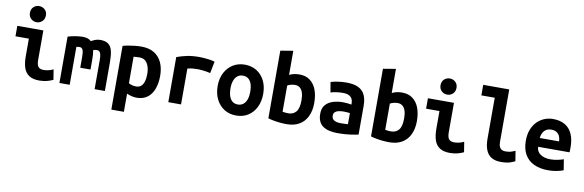

<svg xmlns="http://www.w3.org/2000/svg" viewBox="-60 -1328 6280 2063"><g transform="rotate(10 3080.0 -296.0)"><path d="M374 12Q303 12 261.5 -15.5Q220 -43 203 -94.5Q186 -146 186 -218V-412H40V-526H324V-200Q324 -169 331.5 -148.5Q339 -128 355.5 -118Q372 -108 399 -108Q417 -108 444 -112.5Q471 -117 505 -133L523 -22Q495 -9 469 -1.5Q443 6 419 9Q395 12 374 12ZM236 -600Q201 -600 175 -624Q149 -648 149 -688Q149 -729 175 -752.5Q201 -776 236 -776Q271 -776 297 -752.5Q323 -729 323 -688Q323 -648 297 -624Q271 -600 236 -600Z M592 0V-506Q636 -519 679 -525.5Q722 -532 754 -532Q783 -532 806 -525Q829 -518 846 -501Q864 -512 890 -522Q916 -532 944 -532Q1003 -532 1034 -508Q1065 -484 1076.5 -436Q1088 -388 1088 -315V0H976V-321Q976 -363 969.5 -383.5Q963 -404 952.5 -411Q942 -418 930 -418Q920 -418 908 -416.5Q896 -415 888 -410Q892 -389 894 -363Q896 -337 896 -306V-200H784V-321Q784 -374 773.5 -396Q763 -418 739 -418Q732 -418 722.5 -417Q713 -416 704 -413V0Z M1191 185V-510Q1216 -518 1250 -524Q1284 -530 1321 -534Q1358 -538 1393 -538Q1475 -538 1531 -504.5Q1587 -471 1616 -409Q1645 -347 1645 -263Q1645 -182 1622 -120Q1599 -58 1552.5 -23Q1506 12 1437 12Q1411 12 1384.5 6Q1358 0 1328 -13V185ZM1409 -106Q1442 -106 1463 -124Q1484 -142 1494.5 -176.5Q1505 -211 1505 -259Q1505 -330 1477 -375Q1449 -420 1392 -420Q1376 -420 1358 -418.5Q1340 -417 1328 -416V-127Q1342 -118 1364.5 -112Q1387 -106 1409 -106Z M1780 0V-492Q1834 -512 1892 -524Q1950 -536 2027 -536Q2043 -536 2073 -534Q2103 -532 2136 -527.5Q2169 -523 2194 -514L2169 -386Q2152 -391 2126 -395Q2100 -399 2075 -401.5Q2050 -404 2033 -404Q2004 -404 1976 -401.5Q1948 -399 1919 -391V0Z M2521 15Q2447 15 2391 -20.5Q2335 -56 2303.5 -119Q2272 -182 2272 -264Q2272 -347 2304.5 -409Q2337 -471 2393 -505.5Q2449 -540 2521 -540Q2595 -540 2650.5 -505.5Q2706 -471 2737.5 -409Q2769 -347 2769 -264Q2769 -182 2738 -119Q2707 -56 2651.5 -20.5Q2596 15 2521 15ZM2519 -105Q2555 -105 2579.5 -125Q2604 -145 2616 -180.5Q2628 -216 2628 -263Q2628 -310 2616.5 -345.5Q2605 -381 2581.5 -400.5Q2558 -420 2521 -420Q2486 -420 2461.5 -400.5Q2437 -381 2424.5 -345.5Q2412 -310 2412 -263Q2412 -216 2423.5 -180.5Q2435 -145 2458.5 -125Q2482 -105 2519 -105Z M3073 12Q3038 12 3000.5 8.5Q2963 5 2929 -1.5Q2895 -8 2869 -16V-754L3007 -777V-514Q3036 -528 3063 -533Q3090 -538 3117 -538Q3186 -538 3232.5 -503.5Q3279 -469 3302.5 -407.5Q3326 -346 3326 -263Q3326 -179 3296.5 -117Q3267 -55 3210.5 -21.5Q3154 12 3073 12ZM3070 -106Q3124 -106 3155 -143Q3186 -180 3186 -267Q3186 -316 3175.5 -349.5Q3165 -383 3143.5 -401Q3122 -419 3089 -419Q3067 -419 3044.5 -413Q3022 -407 3007 -398V-112Q3023 -109 3040.5 -107.5Q3058 -106 3070 -106Z M3631 12Q3581 12 3540 3Q3499 -6 3469.5 -26Q3440 -46 3424.5 -79.5Q3409 -113 3409 -161Q3409 -223 3440 -258.5Q3471 -294 3521 -309.5Q3571 -325 3627 -325Q3655 -325 3679 -322.5Q3703 -320 3722 -316V-333Q3722 -359 3711 -379.5Q3700 -400 3676 -412Q3652 -424 3612 -424Q3573 -424 3537 -418.5Q3501 -413 3478 -405L3459 -516Q3484 -525 3531.5 -532.5Q3579 -540 3629 -540Q3715 -540 3764 -514Q3813 -488 3833.5 -440Q3854 -392 3854 -326V-12Q3824 -5 3764.5 3.5Q3705 12 3631 12ZM3641 -99Q3663 -99 3684.5 -100Q3706 -101 3722 -102V-223Q3709 -225 3690 -226.5Q3671 -228 3655 -228Q3626 -228 3601 -223Q3576 -218 3560.5 -204.5Q3545 -191 3545 -165Q3545 -130 3571.5 -114.5Q3598 -99 3641 -99Z M4193 12Q4158 12 4120.5 8.5Q4083 5 4049 -1.5Q4015 -8 3989 -16V-754L4127 -777V-514Q4156 -528 4183 -533Q4210 -538 4237 -538Q4306 -538 4352.5 -503.5Q4399 -469 4422.5 -407.5Q4446 -346 4446 -263Q4446 -179 4416.5 -117Q4387 -55 4330.5 -21.5Q4274 12 4193 12ZM4190 -106Q4244 -106 4275 -143Q4306 -180 4306 -267Q4306 -316 4295.5 -349.5Q4285 -383 4263.5 -401Q4242 -419 4209 -419Q4187 -419 4164.5 -413Q4142 -407 4127 -398V-112Q4143 -109 4160.5 -107.5Q4178 -106 4190 -106Z M4854 12Q4783 12 4741.5 -15.5Q4700 -43 4683 -94.5Q4666 -146 4666 -218V-412H4520V-526H4804V-200Q4804 -169 4811.5 -148.5Q4819 -128 4835.5 -118Q4852 -108 4879 -108Q4897 -108 4924 -112.5Q4951 -117 4985 -133L5003 -22Q4975 -9 4949 -1.5Q4923 6 4899 9Q4875 12 4854 12ZM4716 -600Q4681 -600 4655 -624Q4629 -648 4629 -688Q4629 -729 4655 -752.5Q4681 -776 4716 -776Q4751 -776 4777 -752.5Q4803 -729 4803 -688Q4803 -648 4777 -624Q4751 -600 4716 -600Z M5408 12Q5345 12 5304.5 -13.5Q5264 -39 5245 -88.5Q5226 -138 5226 -209V-656H5080V-771H5364V-199Q5364 -164 5374 -144Q5384 -124 5401 -116Q5418 -108 5439 -108Q5480 -108 5508.5 -119Q5537 -130 5545 -133L5563 -22Q5556 -18 5517 -3Q5478 12 5408 12Z M5924 12Q5835 12 5770 -18.5Q5705 -49 5670 -109.5Q5635 -170 5635 -259Q5635 -329 5655.5 -381.5Q5676 -434 5711.5 -469.5Q5747 -505 5791.5 -522.5Q5836 -540 5883 -540Q5961 -540 6014 -509Q6067 -478 6094 -418Q6121 -358 6121 -270Q6121 -257 6120.5 -242.5Q6120 -228 6119 -218H5777Q5777 -167 5819.5 -137.5Q5862 -108 5929 -108Q5970 -108 6008.5 -116.5Q6047 -125 6072 -134L6091 -17Q6056 -4 6015 4Q5974 12 5924 12ZM5777 -314H5988Q5988 -342 5978 -367Q5968 -392 5945.5 -408Q5923 -424 5886 -424Q5850 -424 5827 -408.5Q5804 -393 5792 -368Q5780 -343 5777 -314Z"/></g></svg>

Font: Ubuntu Sans Mono
Style: Bold
Weight: 700
Monospace: yes
Designer: Dalton Maag Ltd
Foundry: Dalton Maag Ltd
Version: Version 1.006